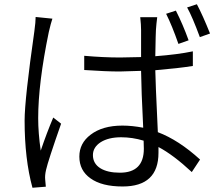

<svg xmlns="http://www.w3.org/2000/svg" viewBox="-20 -839 1040 905"><path d="M227 -751Q220 -731 210 -688Q160 -446 160 -282Q160 -212 172 -129Q200 -212 231 -285L268 -256Q206 -79 197 -38Q191 -12 193 7L196 41L133 46Q96 -89 96 -271Q96 -370 142 -692Q148 -736 148 -759ZM809 -789Q842 -724 869 -649L821 -632Q791 -718 763 -774ZM908 -819Q936 -766 970 -681L922 -664Q887 -759 862 -804ZM657 -176Q604 -192 551 -192Q492 -192 455 -169Q418 -145 418 -108Q418 -68 453 -46Q487 -25 545 -25Q658 -25 658 -138ZM721 -758Q717 -727 715 -698Q714 -691 712 -574Q817 -582 889 -597V-528Q819 -517 712 -508Q712 -472 724 -216Q822 -179 923 -87L884 -28Q797 -109 727 -146V-119Q727 40 558 40Q460 40 407 2Q354 -35 354 -101Q354 -164 407 -204Q463 -247 557 -247Q603 -247 655 -237Q646 -416 645 -505L544 -502Q480 -502 377 -509V-576Q468 -568 546 -568L645 -570V-697Q645 -722 641 -758Z"/></svg>

Font: Source Han Sans CN Normal
Style: Regular
Weight: 350
Designer: Ryoko NISHIZUKA 西塚涼子 (kana, bopomofo & ideographs); Paul D. Hunt (Latin, Greek & Cyrillic); Sandoll Communications 산돌커뮤니
Foundry: Adobe
Version: Version 2.004;hotconv 1.0.118;makeotfexe 2.5.65603